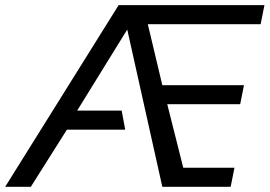

<svg xmlns="http://www.w3.org/2000/svg" viewBox="-77 -718 1037 738"><path d="M390.6 -293 404.3 -219.7H180.2L41.5 0H-57.1L378.9 -698.2H939.5L924.8 -625H491.2L546.9 -390.6H860.8L846.2 -317.4H565.9L627.4 -73.2H824.2L809.6 0H546.9L412.1 -604.5L219.7 -293Z"/></svg>

Font: Sansation
Style: Italic
Weight: 400
Designer: Bernd Montag
Version: Version 1.301